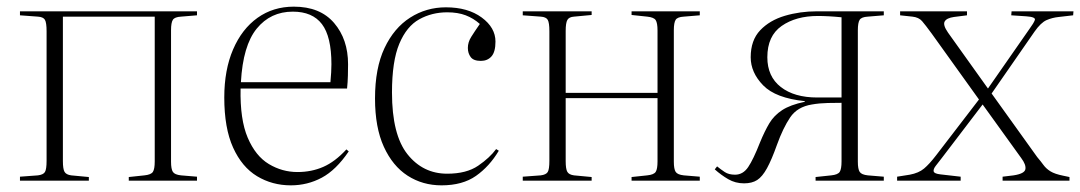

<svg xmlns="http://www.w3.org/2000/svg" viewBox="-20 -543 3246 577"><path d="M40 0V-12L94 -16Q110 -18 115 -26Q120 -34 120 -60V-449Q120 -475 115 -483.5Q110 -492 94 -493L40 -497V-509H572V-497L524 -493Q505 -492 499.5 -483.5Q494 -475 494 -452V-57Q494 -35 499.5 -26.5Q505 -18 524 -16L572 -12V0H367V-11L414 -16Q434 -18 439.5 -26.5Q445 -35 445 -58V-493H169V-59Q169 -35 174 -26.5Q179 -18 194 -16L247 -11V0Z M854 14Q798 14 752.5 -13.5Q707 -41 680.5 -99.5Q654 -158 654 -250Q654 -333 680.5 -394.5Q707 -456 754 -489.5Q801 -523 863 -523Q942 -523 984 -474Q1026 -425 1026 -350Q1026 -335 1025.5 -315.5Q1025 -296 1023 -277H703Q701 -184 724.5 -129Q748 -74 788 -50Q828 -26 874 -26Q916 -26 951.5 -41.5Q987 -57 1021 -94L1028 -88Q990 -32 947 -9Q904 14 854 14ZM704 -296H973Q976 -328 976 -350Q976 -433 947.5 -470.5Q919 -508 860 -508Q793 -508 751.5 -457Q710 -406 704 -296Z M1307 14Q1250 14 1205 -15Q1160 -44 1133.5 -102Q1107 -160 1107 -247Q1107 -338 1135.5 -398.5Q1164 -459 1212.5 -490Q1261 -521 1320 -521Q1386 -521 1427.5 -490.5Q1469 -460 1469 -418Q1469 -387 1457 -373.5Q1445 -360 1425 -360Q1403 -360 1394.5 -371.5Q1386 -383 1386 -399Q1386 -416 1396 -432Q1406 -448 1422 -471Q1403 -488 1379.5 -497Q1356 -506 1324 -506Q1278 -506 1240 -485Q1202 -464 1180 -411.5Q1158 -359 1158 -265Q1158 -138 1204.5 -79.5Q1251 -21 1324 -21Q1382 -21 1417 -45Q1452 -69 1471 -95L1479 -90Q1451 -43 1410.5 -14.5Q1370 14 1307 14Z M1551 0V-12L1605 -16Q1621 -18 1626 -26Q1631 -34 1631 -60V-449Q1631 -475 1626 -483.5Q1621 -492 1605 -493L1551 -497V-509H1758V-498L1705 -493Q1690 -492 1685 -483Q1680 -474 1680 -450V-264H1956V-451Q1956 -474 1950.5 -482.5Q1945 -491 1925 -493L1878 -498V-509H2083V-497L2035 -493Q2016 -492 2010.5 -483.5Q2005 -475 2005 -452V-57Q2005 -35 2010.5 -26.5Q2016 -18 2035 -16L2083 -12V0H1878V-11L1925 -16Q1945 -18 1950.5 -26.5Q1956 -35 1956 -58V-248H1680V-59Q1680 -35 1685 -26.5Q1690 -18 1705 -16L1758 -11V0Z M2216 8Q2190 8 2168.5 -4.5Q2147 -17 2128 -34L2135 -43Q2146 -34 2158 -26Q2170 -18 2189 -18Q2213 -18 2228.5 -41Q2244 -64 2264 -115Q2278 -149 2292 -172.5Q2306 -196 2330.5 -212Q2355 -228 2398 -237L2399 -239Q2311 -248 2273.5 -286.5Q2236 -325 2236 -371Q2236 -422 2264.5 -452Q2293 -482 2338.5 -495.5Q2384 -509 2435 -509H2636V-497L2588 -493Q2569 -492 2563.5 -483.5Q2558 -475 2558 -452V-57Q2558 -35 2563.5 -26.5Q2569 -18 2588 -16L2636 -12V0H2431V-11L2478 -16Q2498 -18 2503.5 -26.5Q2509 -35 2509 -58V-234Q2493 -234 2468 -233.5Q2443 -233 2420 -229Q2376 -222 2354.5 -190Q2333 -158 2315 -108Q2299 -63 2285 -37.5Q2271 -12 2255.5 -2Q2240 8 2216 8ZM2436 -250H2509V-491Q2490 -493 2471.5 -494Q2453 -495 2438 -495Q2372 -495 2329 -465Q2286 -435 2286 -371Q2286 -313 2326.5 -281.5Q2367 -250 2436 -250Z M2676 0V-12L2714 -18Q2741 -23 2757 -36.5Q2773 -50 2793 -76L2922 -244L2780 -442Q2761 -468 2751 -479.5Q2741 -491 2722 -493L2685 -497V-509H2886V-497L2847 -492Q2825 -489 2819 -478.5Q2813 -468 2829 -445L2949 -277L3073 -455Q3087 -474 3090 -483Q3093 -492 3064 -494L3019 -497L3020 -509H3206L3205 -497L3162 -492Q3142 -490 3125 -482.5Q3108 -475 3089 -448L2960 -262L3097 -71Q3108 -58 3116 -47Q3124 -36 3137 -28Q3150 -20 3175 -15L3194 -11V0H2993V-12L3026 -16Q3059 -21 3061.5 -34.5Q3064 -48 3049 -68L2933 -229L2811 -69Q2800 -55 2792 -44.5Q2784 -34 2786 -27.5Q2788 -21 2806 -19L2867 -12V0Z"/></svg>

Font: Literata 72pt ExtraLight
Style: Regular
Weight: 200
Designer: Latin by Veronika Burian and Jose Scaglione. Greek by Irene Vlachou. Cyrillic by Vera Evstafieva.
Foundry: TypeTogether
Version: Version 3.002